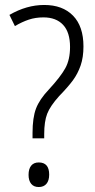

<svg xmlns="http://www.w3.org/2000/svg" viewBox="-20 -744 382 773"><path d="M111 -209Q111 -270 125 -307Q139 -344 177 -384Q224 -435 243 -469.5Q262 -504 262 -555Q262 -614 234 -644Q206 -674 155 -674Q123 -674 96 -665Q69 -656 40 -639L18 -684Q87 -724 158 -724Q232 -724 274 -681Q316 -638 316 -557Q316 -513 304.5 -480Q293 -447 273.5 -420.5Q254 -394 218 -357Q182 -317 170 -286Q158 -255 158 -204V-187H111ZM136 -90Q178 -90 178 -41Q178 -17 167 -4Q156 9 136 9Q116 9 105.5 -4Q95 -17 95 -40Q95 -64 105.5 -77Q116 -90 136 -90Z"/></svg>

Font: Noto Sans Display Light Narrow
Style: Regular
Weight: 300
Width: 4
Designer: Monotype Design team
Foundry: Monotype Imaging Inc.
Version: Version 1.000